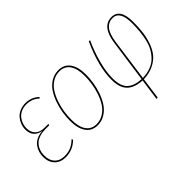

<svg xmlns="http://www.w3.org/2000/svg" viewBox="-82 -938 1542 1542"><g transform="rotate(-45 689.5 -167.0)"><path d="M169.4 9.3Q112.3 9.3 77.4 -26.1Q42.5 -61.5 42.5 -122.1Q42.5 -150.4 50.5 -175.8Q58.6 -201.2 75.2 -222.9Q91.8 -244.6 120.6 -258.3Q149.4 -272 187.5 -273.9Q144 -279.8 120.4 -306.6Q96.7 -333.5 96.7 -378.9Q96.7 -406.2 106.4 -432.4Q116.2 -458.5 134.3 -480.2Q152.3 -502 181.6 -515.1Q210.9 -528.3 247.1 -528.3Q314.9 -528.3 363.3 -482.4L354.5 -473.1Q310.5 -515.6 246.6 -515.6Q213.4 -515.6 186.8 -503.7Q160.2 -491.7 144 -471.9Q127.9 -452.1 119.4 -428.2Q110.8 -404.3 110.8 -379.4Q110.8 -334 137.7 -306.6Q164.6 -279.3 219.2 -279.3H260.7L256.8 -266.6H215.8Q179.2 -266.6 150.6 -257.8Q122.1 -249 104.7 -234.9Q87.4 -220.7 76.4 -201.2Q65.4 -181.6 61.3 -162.4Q57.1 -143.1 57.1 -121.6Q57.1 -66.9 87.2 -35.4Q117.2 -3.9 169.4 -3.9Q212.9 -3.9 244.4 -18.1Q275.9 -32.2 304.2 -60.1L311.5 -50.3Q253.4 9.3 169.4 9.3Z M533.2 9.3Q469.2 9.3 434.8 -38.6Q400.4 -86.4 400.4 -172.4Q400.4 -217.8 407.7 -264.9Q415 -312 432.1 -359.9Q449.2 -407.7 474.1 -444.8Q499 -481.9 537.1 -505.1Q575.2 -528.3 621.6 -528.3Q685.5 -528.3 720 -480.7Q754.4 -433.1 754.4 -347.7Q754.4 -302.7 747.1 -255.6Q739.7 -208.5 722.7 -160.4Q705.6 -112.3 680.9 -75.2Q656.2 -38.1 617.9 -14.4Q579.6 9.3 533.2 9.3ZM533.2 -3.9Q577.1 -3.9 613.3 -27.1Q649.4 -50.3 672.4 -86.4Q695.3 -122.6 710.9 -169.2Q726.6 -215.8 733.2 -260.5Q739.7 -305.2 739.7 -347.7Q739.7 -428.7 709.2 -472.2Q678.7 -515.6 621.6 -515.6Q577.6 -515.6 541.7 -492.9Q505.9 -470.2 482.7 -434.1Q459.5 -397.9 443.6 -351.6Q427.7 -305.2 421.1 -260.3Q414.6 -215.3 414.6 -172.4Q414.6 -91.3 445.1 -47.6Q475.6 -3.9 533.2 -3.9Z M1225.1 -528.3Q1321.8 -528.3 1321.8 -377.9Q1321.8 -315.4 1315.7 -264.2Q1309.6 -212.9 1291.7 -161.6Q1273.9 -110.4 1245.4 -75Q1216.8 -39.6 1168.5 -16.4Q1120.1 6.8 1056.2 9.3L1030.8 191.4L1016.1 193.4L1042 9.3Q953.6 3.9 911.4 -39.1Q869.1 -82 869.1 -172.9Q869.1 -322.3 958.5 -518.1H972.7Q931.6 -429.2 907.5 -338.6Q883.3 -248 883.3 -173.3Q883.3 -85.9 922.4 -47.4Q961.4 -8.8 1043.9 -3.9L1094.7 -366.2Q1117.7 -528.3 1225.1 -528.3ZM1225.1 -516.1Q1178.7 -516.1 1149.2 -480Q1119.6 -443.8 1107.9 -362.3L1058.1 -3.4Q1108.9 -5.4 1148.7 -20.5Q1188.5 -35.6 1215.3 -62.5Q1242.2 -89.4 1260.7 -122.6Q1279.3 -155.8 1289.3 -199.2Q1299.3 -242.7 1303.5 -285.2Q1307.6 -327.6 1307.6 -377.9Q1307.6 -516.1 1225.1 -516.1Z"/></g></svg>

Font: Fira Sans Compressed Hair
Style: Italic
Weight: 100
Width: 3
Italic angle: -8°
Designer: Carrois Corporate & Edenspiekermann AG
Foundry: Carrois Corporate GbR & Edenspiekermann AG
Version: Version 4.203;PS 004.203;hotconv 1.0.88;makeotf.lib2.5.64775